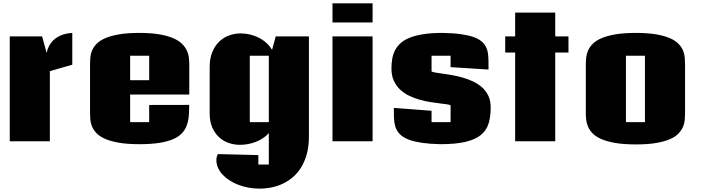

<svg xmlns="http://www.w3.org/2000/svg" viewBox="-20 -855 4262 1162"><path d="M39.1 0V-634.8H234.9L262.2 -534.7Q267.1 -559.1 277.3 -577.6Q287.6 -596.2 301 -609.6Q314.5 -623 330.1 -631.8Q345.7 -640.6 361.3 -645.8Q377 -650.9 391.6 -653.1Q406.2 -655.3 417.5 -655.8V-463.4L281.7 -424.3V0Z M1125 -220.2Q1125 -185.5 1122.6 -154.5Q1120.1 -123.5 1110.6 -96.9Q1101.1 -70.3 1081.8 -49.3Q1062.5 -28.3 1029.1 -13.4Q995.6 1.5 945.6 9.5Q895.5 17.6 823.7 17.6Q750.5 17.6 700 8.8Q649.4 0 616.2 -14.6Q583 -29.3 564.5 -48.6Q545.9 -67.9 537.1 -89.1Q528.3 -110.4 526.6 -131.8Q524.9 -153.3 524.9 -172.9V-465.8Q524.9 -485.4 526.6 -506.8Q528.3 -528.3 537.1 -549.3Q545.9 -570.3 564.5 -589.6Q583 -608.9 616.2 -623.5Q649.4 -638.2 700 -647Q750.5 -655.8 823.7 -655.8Q895 -655.8 945.3 -647Q995.6 -638.2 1029.1 -623.5Q1062.5 -608.9 1081.8 -589.6Q1101.1 -570.3 1110.8 -549.3Q1120.6 -528.3 1123 -506.6Q1125.5 -484.9 1125.5 -465.8V-282.7H767.6V-115.7H882.8V-219.7ZM767.6 -369.6H882.8V-517.6H767.6Z M1606.9 -49.3Q1591.8 -32.2 1572 -19Q1552.2 -5.9 1529.5 3.2Q1506.8 12.2 1481.9 16.8Q1457 21.5 1432.1 21.5Q1397.5 21.5 1364.5 10.3Q1331.5 -1 1305.9 -24.4Q1280.3 -47.9 1264.6 -83.7Q1249 -119.6 1249 -168.5V-450.7Q1249 -502 1264.9 -540Q1280.8 -578.1 1306.9 -603.3Q1333 -628.4 1366.7 -640.6Q1400.4 -652.8 1435.5 -652.8Q1463.9 -652.8 1491.7 -646.5Q1519.5 -640.1 1544.7 -627.7Q1569.8 -615.2 1590.8 -596.4Q1611.8 -577.6 1626.5 -553.2L1648.9 -634.8H1849.6V-28.3Q1849.6 28.8 1837.4 74.5Q1825.2 120.1 1804.2 155.3Q1783.2 190.4 1754.6 215.3Q1726.1 240.2 1692.9 256.1Q1659.7 272 1623 279.3Q1586.4 286.6 1549.8 286.6Q1516.6 286.6 1484.6 280.8Q1452.6 274.9 1423.6 263.9Q1394.5 252.9 1370.1 237.3Q1345.7 221.7 1327.6 202.4Q1309.6 183.1 1299.6 160.6Q1289.6 138.2 1289.6 113.3Q1289.6 102.5 1291.5 95.7Q1293.5 88.9 1297.9 77.6L1543.5 83.5V140.6H1606.9ZM1606.9 -517.6H1491.7V-115.7H1606.9Z M2234.9 0H1992.2V-634.8H2234.9ZM2234.9 -835V-719.2H1992.2V-835Z M2707 -216.8Q2703.1 -221.2 2685.5 -223.6Q2668 -226.1 2642.1 -229.2Q2616.2 -232.4 2584.5 -237.3Q2552.7 -242.2 2520 -251.5Q2487.3 -260.7 2456.5 -275.4Q2425.8 -290 2401.9 -312.5Q2377.9 -335 2363.5 -366.2Q2349.1 -397.5 2349.1 -440.4Q2349.1 -471.7 2354 -499.8Q2358.9 -527.8 2371.3 -551.8Q2383.8 -575.7 2405.8 -595Q2427.7 -614.3 2461.9 -627.7Q2496.1 -641.1 2543.9 -648.4Q2591.8 -655.8 2656.7 -655.8Q2721.7 -654.8 2767.6 -648.4Q2813.5 -642.1 2844.5 -631.3Q2875.5 -620.6 2893.8 -605Q2912.1 -589.4 2921.6 -569.8Q2931.2 -550.3 2933.8 -526.6Q2936.5 -502.9 2936.5 -476.1V-434.1L2707 -448.7V-517.6H2591.8V-423.3Q2596.2 -418.9 2614 -416Q2631.8 -413.1 2657.7 -409.4Q2683.6 -405.8 2715.3 -400.4Q2747.1 -395 2779.5 -385.7Q2812 -376.5 2842.5 -362.3Q2873 -348.1 2897 -326.7Q2920.9 -305.2 2935.3 -275.4Q2949.7 -245.6 2949.7 -205.6Q2949.7 -150.4 2937.3 -108.6Q2924.8 -66.9 2891.1 -38.8Q2857.4 -10.7 2797.9 3.4Q2738.3 17.6 2644 17.6Q2580.6 16.1 2534.9 9.5Q2489.3 2.9 2458 -8.3Q2426.8 -19.5 2408.2 -35.4Q2389.6 -51.3 2379.9 -70.8Q2370.1 -90.3 2366.9 -113.8Q2363.8 -137.2 2363.8 -163.6V-201.7L2591.8 -184.6V-115.7H2707Z M3340.3 0H3097.7V-537.1H3037.6V-634.8H3097.7V-778.8H3340.3V-634.8H3420.4V-537.1H3340.3Z M3768.1 -115.7H3883.3V-517.6H3768.1ZM3828.6 19Q3755.4 19 3704.3 10.3Q3653.3 1.5 3619.6 -13.2Q3585.9 -27.8 3567.1 -47.4Q3548.3 -66.9 3539.1 -87.9Q3529.8 -108.9 3527.6 -130.6Q3525.4 -152.3 3525.4 -171.9V-464.8Q3525.4 -484.4 3527.6 -506.1Q3529.8 -527.8 3539.1 -549.1Q3548.3 -570.3 3567.1 -589.6Q3585.9 -608.9 3619.6 -623.5Q3653.3 -638.2 3704.3 -647Q3755.4 -655.8 3828.6 -655.8Q3901.4 -655.8 3951.9 -647Q4002.4 -638.2 4035.4 -623.5Q4068.4 -608.9 4086.7 -589.6Q4105 -570.3 4113.8 -549.1Q4122.6 -527.8 4124.3 -506.1Q4126 -484.4 4126 -464.8V-171.9Q4126 -152.3 4124.3 -130.6Q4122.6 -108.9 4113.8 -87.9Q4105 -66.9 4086.7 -47.4Q4068.4 -27.8 4035.4 -13.2Q4002.4 1.5 3951.9 10.3Q3901.4 19 3828.6 19Z"/></svg>

Font: Coda Caption ExtraBold
Style: Regular
Weight: 800
Designer: vernon adams
Foundry: vernon adams
Version: Version 1.002